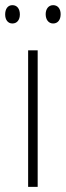

<svg xmlns="http://www.w3.org/2000/svg" viewBox="-33 -724 255 744"><path d="M-13 -668C-13 -648 -3 -633 15 -633C33 -633 44 -647 44 -668C44 -690 33 -704 15 -704C-3 -704 -13 -689 -13 -668ZM144 -669C144 -648 155 -633 173 -633C191 -633 202 -647 202 -669C202 -690 191 -704 173 -704C155 -704 144 -689 144 -669ZM113 0V-529H76V0Z"/></svg>

Font: Noto Sans Myanmar Condensed ExtraLight
Style: Regular
Weight: 200
Width: 3
Designer: Monotype Design Team
Foundry: Monotype Imaging Inc.
Version: Version 2.107